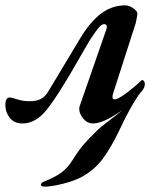

<svg xmlns="http://www.w3.org/2000/svg" viewBox="-62 -447 606 717"><path d="M462 -100 455 -91Q423 -45 381 45Q352 105 322.5 145Q293 185 248 211Q218 228 174 239Q130 250 105 250Q88 250 91 241Q92 237 95.5 234.5Q99 232 105 230Q145 214 168.5 196.5Q192 179 212 146Q232 114 251 92Q270 70 299 42Q316 25 346 3Q377 -20 395 -36Q325 14 285 14Q264 14 249 -4Q234 -22 234 -40Q234 -46 235 -49L334 -334Q337 -342 337 -346Q337 -351 334.5 -354Q332 -357 328 -357Q317 -357 305.5 -342.5Q294 -328 274 -298L249 -255Q142 -66 100 -23Q64 14 22 14Q-10 14 -26 -7.5Q-42 -29 -42 -54Q-42 -83 -26 -83Q-19 -83 2 -76Q25 -69 47 -69Q73 -69 89.5 -77Q106 -85 118 -105L237 -303Q274 -365 315 -396Q356 -427 406 -427Q420 -427 436 -416Q452 -405 451 -394Q448 -374 445 -361L361 -100Q358 -91 358 -85Q358 -76 366 -76Q379 -76 411.5 -100.5Q444 -125 463 -144Q467 -148 469 -148Q473 -148 476 -143.5Q479 -139 479 -133Q479 -118 462 -100Z"/></svg>

Font: EB Garamond SemiBold
Style: Italic
Weight: 600
Italic angle: -17.2°
Designer: Georg Duffner and Octavio Pardo
Foundry: Georg Duffner
Version: Version 1.000